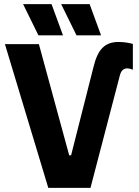

<svg xmlns="http://www.w3.org/2000/svg" viewBox="-20 -915 677 935"><path d="M435 -587.6Q451 -655 479.8 -682.8Q508.6 -710.6 555.8 -710.6Q572.6 -710.6 589.7 -708.6Q606.8 -706.6 627 -701.2V-575.6Q619 -579 612.2 -580.5Q605.4 -582 599.2 -582Q587 -582 577.9 -574.4Q568.8 -566.8 563.6 -547.4L420.6 0H215.2L4 -700H169.4L317 -158.6H326.2ZM352.6 -742.8 277.8 -895H416.4L472.2 -742.8ZM167.2 -742.8 92.4 -895H231L286.8 -742.8Z"/></svg>

Font: Fixel Variable
Style: Regular
Weight: 100
Width: 3
Designer: AlfaBravo + MacPaw
Foundry: Kyrylo Tkachov, Marchela Mozhyna, Serhii Makarenko, Maria Weinstein, Zakhar Kryvoshyya
Version: Version 1.211